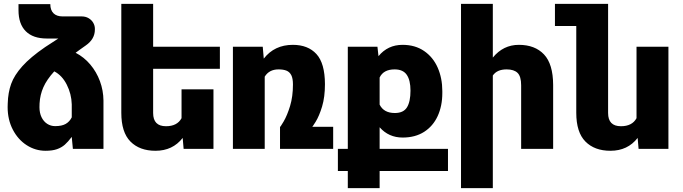

<svg xmlns="http://www.w3.org/2000/svg" viewBox="-20 -770 3530 993"><path d="M515.1 -250V0H356.9L351.1 -61.5V-62Q332 -36.6 315.2 -21.7Q298.3 -6.8 274.7 1.5Q251 9.8 215.8 9.8Q163.1 9.8 118.2 -19Q73.2 -47.9 46.4 -99.4Q19.5 -150.9 19.5 -216.3Q19.5 -229 20 -234.9Q21.5 -291 37.6 -335.9Q53.7 -380.9 95.5 -427.5Q137.2 -474.1 213.4 -526.4L281.7 -570.8H222.2Q150.9 -570.8 113.3 -608.4Q75.7 -646 75.7 -717.3V-748.5H240.2Q240.2 -717.8 256.6 -701.4Q272.9 -685.1 303.7 -685.1H402.3Q422.9 -685.1 438.5 -675.8Q454.1 -666.5 462.4 -651.9Q470.7 -637.2 470.7 -621.6V-617.2Q470.7 -567.4 423.3 -534.7Q415.5 -528.8 411.6 -526.4Q404.3 -521 394 -513.9Q383.8 -506.8 371.1 -497.1Q414.6 -474.6 446.8 -436.5Q479 -398.4 496.8 -350.3Q514.6 -302.2 515.1 -250ZM351.1 -230.5Q349.6 -284.2 325.4 -332Q301.3 -379.9 260.7 -400.9Q222.2 -358.9 204.6 -319.3Q187 -279.8 184.6 -234.9Q184.1 -228.5 184.1 -215.3Q184.1 -186 194.8 -163.8Q205.6 -141.6 224.1 -129.6Q242.7 -117.7 265.1 -117.7Q299.8 -117.7 319.8 -129.2Q339.8 -140.6 351.1 -163.1Z M772 -414.1V-185.5Q772 -117.2 838.4 -117.2Q896.5 -117.2 918.9 -158.7V-308.1H1084V0H929.7L924.8 -56.6Q873 9.8 784.2 9.8Q701.7 9.8 654.5 -38.1Q607.4 -85.9 607.4 -186.5V-750H772V-528.3H1117.2V-414.1Z M1703.1 -114.3V0H1428.2V-114.3Q1428.2 -109.9 1446.8 -141.4Q1465.3 -172.9 1480.2 -221.7Q1495.1 -270.5 1495.1 -333Q1495.1 -364.3 1486.6 -381.1Q1478 -397.9 1461.9 -404.5Q1445.8 -411.1 1420.4 -411.1Q1372.1 -411.1 1349.1 -373.5V0H1184.6V-528.3H1338.9L1344.2 -466.8Q1399.4 -538.1 1494.6 -538.1Q1572.8 -538.1 1616.5 -490.5Q1660.2 -442.9 1660.6 -335Q1660.6 -268.1 1645.8 -219Q1630.9 -169.9 1612.3 -139.9Q1593.8 -109.9 1593.8 -114.3Z M2296.9 114.3H1943.4V203.1H1778.8V114.3H1727.5V0H1778.8V-528.3H1932.1L1937.5 -479.5Q1985.4 -538.1 2062 -538.1Q2127 -538.1 2173.3 -506.3Q2219.7 -474.6 2243.7 -420.2Q2267.6 -365.7 2267.6 -298.8V-288.6Q2267.6 -222.2 2243.7 -169.9Q2219.7 -117.7 2173.6 -88.1Q2127.4 -58.6 2062.5 -58.6Q1990.2 -58.6 1943.4 -111.8V0H2296.9ZM1943.4 -229Q1964.8 -185.5 2022 -185.5Q2066.9 -185.5 2085 -215.1Q2103 -244.6 2103 -301.3Q2103 -355 2083.7 -383.1Q2064.5 -411.1 2021 -411.1Q1963.4 -411.1 1943.4 -369.1Z M2528.8 -379.4V203.1H2364.3V-750H2528.8V-472.2Q2582.5 -538.1 2663.6 -538.1Q2746.6 -538.1 2793.5 -488.5Q2840.3 -439 2840.8 -330.6V0H2675.3V-329.1Q2675.3 -375 2656.7 -393.1Q2638.2 -411.1 2600.1 -411.1Q2550.3 -411.1 2528.8 -379.4Z M3437 -528.3V0H3282.7L3277.8 -56.6Q3226.1 9.8 3137.2 9.8Q3054.7 9.8 3007.6 -38.1Q2960.4 -85.9 2960.4 -186.5V-635.7H2850.1V-750H3125V-185.5Q3125 -117.2 3191.4 -117.2Q3249.5 -117.2 3272 -158.7V-528.3Z"/></svg>

Font: Mardoto Black
Style: Regular
Weight: 900
Designer: Christian Robertson, Vahan Hovhannisyan
Foundry: Google
Version: Version 1.000